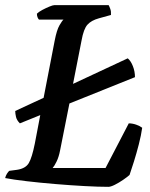

<svg xmlns="http://www.w3.org/2000/svg" viewBox="-32 -724 583 744"><path d="M45 -246Q33 -258 30 -271Q27 -284 27 -294L137 -345L180 -567Q188 -608 198.5 -626Q209 -644 214 -648H119Q116 -651 113.5 -657Q111 -663 111 -671Q118 -678 132 -685.5Q146 -693 159.5 -698.5Q173 -704 178 -704H389Q392 -699 395.5 -689Q399 -679 398 -666L351 -653Q322 -645 307 -628.5Q292 -612 284 -567L251 -399L463 -498Q475 -488 483 -467.5Q491 -447 491 -425L237 -323L201 -142Q196 -116 187.5 -98.5Q179 -81 172 -73H377L467 -246Q481 -246 495.5 -241Q510 -236 519 -229Q515 -200 506 -165Q497 -130 487 -98Q477 -66 470 -46Q461 -38 445 -27Q429 -16 413 -8Q397 0 388 0Q350 0 295 -3Q240 -6 180.5 -11Q121 -16 70 -22Q19 -28 -12 -34Q-10 -43 -5 -51Q0 -59 4 -62L34 -66Q67 -71 79.5 -92Q92 -113 103 -168L124 -278Z"/></svg>

Font: Texturina 72pt 72pt SemiBold
Style: Italic
Weight: 600
Italic angle: -11°
Designer: Guillermo Torres Carreño
Foundry: Omnibus-Type
Version: Version 1.002; ttfautohint (v1.8.3)